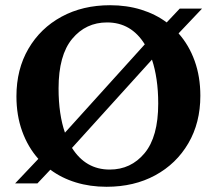

<svg xmlns="http://www.w3.org/2000/svg" viewBox="-20 -703 831 736"><path d="M402 -683Q466 -683 521 -666Q576 -649 619 -617L669 -670H754.5L664.5 -575Q704.5 -530 726.2 -469.5Q748 -409 748 -336Q748 -232.5 702 -153.8Q656 -75 575 -31Q494 13 388.5 13Q325 13 270.5 -3.8Q216 -20.5 173 -52.5L123.5 0H38L127 -94Q87 -139 65 -199.8Q43 -260.5 43 -334Q43 -437.5 89 -516.2Q135 -595 216 -639Q297 -683 402 -683ZM204.5 -364Q204.5 -313.5 210.8 -271Q217 -228.5 229 -194.5L535 -533Q483 -617 390.5 -617Q309 -617 256.8 -554.2Q204.5 -491.5 204.5 -364ZM400.5 -53Q482 -53 534.2 -115.8Q586.5 -178.5 586.5 -306Q586.5 -356 580.2 -398.2Q574 -440.5 562.5 -474.5L256 -136Q308.5 -53 400.5 -53Z"/></svg>

Font: Newsreader 16pt
Style: Bold
Weight: 700
Designer: Hugues Gentile
Foundry: Production Type
Version: Version 1.003; ttfautohint (v1.8.3)